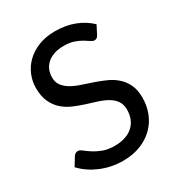

<svg xmlns="http://www.w3.org/2000/svg" viewBox="-174 -840 893 962"><g transform="rotate(-30 272.0 -359.0)"><path d="M459 -602Q454.5 -594 449.2 -590.2Q444 -586.5 435.5 -586.5Q426.5 -586.5 415 -594.8Q403.5 -603 386.2 -613.2Q369 -623.5 345 -631.8Q321 -640 287.5 -640Q255.5 -640 231.2 -631.8Q207 -623.5 190.8 -609Q174.5 -594.5 166.2 -574.8Q158 -555 158 -532Q158 -502.5 172.8 -483.5Q187.5 -464.5 211.5 -450.8Q235.5 -437 266.2 -427Q297 -417 329 -406Q361 -395 391.8 -381.2Q422.5 -367.5 446.5 -346.2Q470.5 -325 485.2 -294.2Q500 -263.5 500 -219Q500 -171.5 483.8 -130.2Q467.5 -89 436.5 -58.2Q405.5 -27.5 360.5 -9.8Q315.5 8 258 8Q223.5 8 191.2 1.2Q159 -5.5 130.2 -17.8Q101.5 -30 76.2 -47.2Q51 -64.5 31 -86L61 -135Q65 -141 71.2 -144.8Q77.5 -148.5 85 -148.5Q95.5 -148.5 109.2 -137.5Q123 -126.5 143.2 -113.2Q163.5 -100 192 -89Q220.5 -78 261 -78Q294.5 -78 321 -87Q347.5 -96 365.8 -112.5Q384 -129 393.5 -152.5Q403 -176 403 -204.5Q403 -236.5 388.2 -256.8Q373.5 -277 349.5 -290.5Q325.5 -304 295 -313.5Q264.5 -323 232.2 -333.2Q200 -343.5 169.5 -357Q139 -370.5 115 -392.2Q91 -414 76.2 -446.5Q61.5 -479 61.5 -527Q61.5 -565 76.5 -601Q91.5 -637 120 -664.5Q148.5 -692 190.2 -708.8Q232 -725.5 286 -725.5Q346.5 -725.5 396.8 -706.5Q447 -687.5 484.5 -651.5Z"/></g></svg>

Font: Lato Medium
Style: Regular
Weight: 500
Designer: Lukasz Dziedzic
Foundry: tyPoland Lukasz Dziedzic
Version: Version 2.006; 2014-01-15